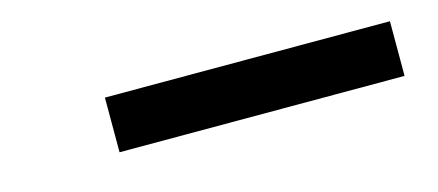

<svg xmlns="http://www.w3.org/2000/svg" viewBox="-25 -813 650 285"><g transform="rotate(-15 300.0 -670.0)"><path d="M136 -628V-712H574V-628Z"/></g></svg>

Font: Iosevka Extended Oblique
Style: Bold
Weight: 700
Width: 7
Italic angle: -9°
Monospace: yes
Designer: Belleve Invis
Foundry: Belleve Invis
Version: Version 32.5.0; ttfautohint (v1.8.4)